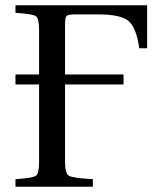

<svg xmlns="http://www.w3.org/2000/svg" viewBox="-20 -712 598 732"><path d="M39 0V-29Q105 -33 117 -42Q129 -51 129 -93V-390H39V-428H129V-599Q129 -641 117 -650Q105 -659 39 -663V-692H541V-528H511Q500 -606 470.5 -631.5Q441 -657 356 -657H265Q240 -657 234 -651.5Q228 -646 228 -621V-428H451V-390H228V-93Q228 -51 242.5 -42Q257 -33 334 -29V0Z"/></svg>

Font: Heuristica
Style: Regular
Weight: 400
Version: Version 1.0.1 ; ttfautohint (v1.4.1)